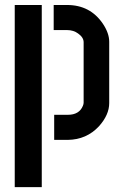

<svg xmlns="http://www.w3.org/2000/svg" viewBox="-20 -561 499 770"><path d="M197.3 0V-100.6H252Q297.9 -100.6 312.5 -136.7Q315.4 -143.6 315.4 -149.4V-391.6Q315.4 -411.1 293 -426.8Q274.4 -440.4 249 -440.4H195.3V-541H249Q341.8 -541 392.6 -465.8Q418 -427.7 418 -393.6V-147.5Q418 -100.6 377 -54.7Q327.1 -1 252 0ZM39.1 189.5V-541H147.5V189.5Z"/></svg>

Font: Post No Bills Colombo
Style: Bold
Weight: 700
Designer: Kosala Senevirathne, Siva Puranthara, Lasantha Premarathna, Tharique Azeez
Foundry: Mooniak
Version: Version 1.220 ; ttfautohint (v1.6)